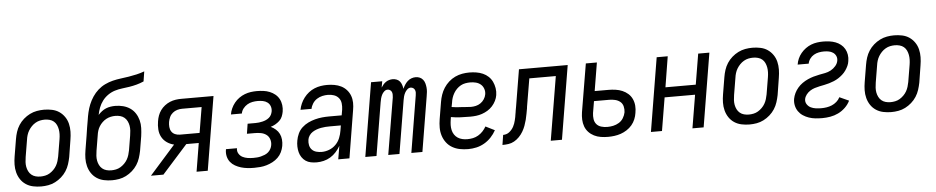

<svg xmlns="http://www.w3.org/2000/svg" viewBox="-42 -1039 6583 1350"><g transform="rotate(-5 3250.0 -363.5)"><path d="M204 8Q175 8 147 2Q119 -4 96.5 -19Q74 -34 59 -56.5Q44 -79 37 -106Q30 -133 30.5 -161.5Q31 -190 36 -219L56 -339Q60 -364 68 -389Q76 -414 90.5 -436.5Q105 -459 125.5 -477Q146 -495 170 -507Q194 -519 219.5 -523.5Q245 -528 270 -528Q299 -528 327 -522Q355 -516 377 -501Q399 -486 414.5 -463.5Q430 -441 436.5 -414Q443 -387 442.5 -358.5Q442 -330 437 -301L418 -181Q413 -156 405 -131Q397 -106 382.5 -83.5Q368 -61 347.5 -43Q327 -25 303.5 -13Q280 -1 254.5 3.5Q229 8 204 8ZM205 -62Q221 -62 238 -65.5Q255 -69 270 -78Q285 -87 298 -100Q311 -113 319.5 -128Q328 -143 333 -159.5Q338 -176 341 -192L361 -312Q364 -330 364.5 -347.5Q365 -365 362 -381.5Q359 -398 352 -413Q345 -428 332.5 -438.5Q320 -449 303 -453.5Q286 -458 269 -458Q252 -458 235.5 -454.5Q219 -451 203.5 -442Q188 -433 175.5 -420Q163 -407 154 -392Q145 -377 140 -360.5Q135 -344 133 -328L113 -208Q110 -190 109 -172.5Q108 -155 111 -138.5Q114 -122 121.5 -107Q129 -92 141.5 -81.5Q154 -71 170.5 -66.5Q187 -62 205 -62Z M704 8Q675 8 647 2Q619 -4 596.5 -19Q574 -34 559 -56.5Q544 -79 537 -106Q530 -133 530.5 -161.5Q531 -190 536 -219L553 -322Q557 -348 561 -374.5Q565 -401 570 -427Q574 -455 580.5 -483Q587 -511 598 -538Q609 -565 626 -590.5Q643 -616 665.5 -636Q688 -656 715 -669Q742 -682 770.5 -689Q799 -696 827.5 -699.5Q856 -703 884 -707.5Q912 -712 940.5 -718.5Q969 -725 996 -735L985 -665Q960 -654 934 -647Q908 -640 882.5 -636Q857 -632 831 -629Q805 -626 779 -618Q753 -610 730 -594Q707 -578 690.5 -556Q674 -534 664.5 -509Q655 -484 650 -458Q662 -471 676 -482Q690 -493 706 -499.5Q722 -506 738.5 -508.5Q755 -511 771 -511Q800 -511 827 -504Q854 -497 876 -482Q898 -467 912.5 -444.5Q927 -422 934 -395.5Q941 -369 940 -340.5Q939 -312 935 -283L918 -181Q913 -156 905 -131Q897 -106 882.5 -83.5Q868 -61 847.5 -43Q827 -25 803.5 -13Q780 -1 754.5 3.5Q729 8 704 8ZM705 -62Q721 -62 738 -65.5Q755 -69 770 -78Q785 -87 798 -100Q811 -113 819.5 -128Q828 -143 833 -159.5Q838 -176 841 -192L858 -295Q861 -312 862 -329.5Q863 -347 860 -364Q857 -381 849.5 -396Q842 -411 829.5 -421.5Q817 -432 800.5 -436.5Q784 -441 766 -441Q750 -441 733.5 -437.5Q717 -434 702 -426Q687 -418 674 -405.5Q661 -393 652 -378.5Q643 -364 638 -348Q633 -332 631 -316L613 -208Q610 -190 609 -172.5Q608 -155 611 -138.5Q614 -122 621.5 -107Q629 -92 641.5 -81.5Q654 -71 670.5 -66.5Q687 -62 705 -62Z M979 0 1160 -204Q1133 -210 1110 -226Q1087 -242 1074 -266Q1061 -290 1059 -319Q1057 -348 1062 -377Q1065 -397 1072 -416.5Q1079 -436 1091.5 -453.5Q1104 -471 1121.5 -484.5Q1139 -498 1158.5 -506Q1178 -514 1198 -517Q1218 -520 1238 -520H1466L1380 0H1301L1334 -200H1246L1067 0ZM1207 -270H1346L1376 -450H1238Q1221 -450 1203.5 -445Q1186 -440 1171.5 -428Q1157 -416 1149.5 -399.5Q1142 -383 1139 -366Q1136 -348 1137.5 -330Q1139 -312 1148 -298Q1157 -284 1173 -277Q1189 -270 1207 -270Z M1707 8Q1683 8 1659.5 5.5Q1636 3 1614.5 -3.5Q1593 -10 1573.5 -21Q1554 -32 1540.5 -49Q1527 -66 1521.5 -88.5Q1516 -111 1520 -135Q1520 -136 1520.5 -137.5Q1521 -139 1521 -140H1599Q1599 -140 1598.5 -139Q1598 -138 1598 -138Q1595 -118 1605 -101.5Q1615 -85 1631.5 -76.5Q1648 -68 1667.5 -65Q1687 -62 1707 -62Q1720 -62 1733.5 -63Q1747 -64 1761 -67.5Q1775 -71 1788.5 -76.5Q1802 -82 1813 -91.5Q1824 -101 1831 -114Q1838 -127 1840 -140Q1844 -162 1837 -182.5Q1830 -203 1813.5 -215Q1797 -227 1776 -231Q1755 -235 1733 -235H1677L1688 -305H1744Q1756 -305 1768.5 -306.5Q1781 -308 1793.5 -311Q1806 -314 1817.5 -319Q1829 -324 1839.5 -332.5Q1850 -341 1856 -353Q1862 -365 1864 -377Q1867 -396 1861 -413Q1855 -430 1841 -440.5Q1827 -451 1809 -454.5Q1791 -458 1772 -458Q1754 -458 1735 -454.5Q1716 -451 1699 -441Q1682 -431 1669.5 -415Q1657 -399 1654 -380H1577Q1580 -401 1589.5 -422Q1599 -443 1613.5 -461Q1628 -479 1647 -492.5Q1666 -506 1687 -514Q1708 -522 1729.5 -525Q1751 -528 1772 -528Q1796 -528 1819 -525Q1842 -522 1863 -513.5Q1884 -505 1901 -491Q1918 -477 1928.5 -457.5Q1939 -438 1942 -414.5Q1945 -391 1941 -368Q1938 -351 1931 -334Q1924 -317 1910.5 -304.5Q1897 -292 1881 -283Q1865 -274 1848 -269Q1867 -260 1883 -246Q1899 -232 1908 -213.5Q1917 -195 1919 -173Q1921 -151 1917 -128Q1913 -106 1903 -85Q1893 -64 1876 -47.5Q1859 -31 1838 -20Q1817 -9 1795 -2.5Q1773 4 1750.5 6Q1728 8 1707 8Z M2149 8Q2128 8 2107.5 4Q2087 0 2071 -11Q2055 -22 2044 -38.5Q2033 -55 2028 -74.5Q2023 -94 2022.5 -115Q2022 -136 2026 -157Q2030 -181 2041 -205Q2052 -229 2071.5 -247Q2091 -265 2115 -276.5Q2139 -288 2164 -294.5Q2189 -301 2213.5 -303.5Q2238 -306 2263 -306H2352L2359 -347Q2362 -369 2359.5 -390.5Q2357 -412 2344 -428Q2331 -444 2310.5 -451Q2290 -458 2268 -458Q2248 -458 2228 -453.5Q2208 -449 2190 -437.5Q2172 -426 2160 -407.5Q2148 -389 2145 -370H2067Q2071 -392 2080.5 -413.5Q2090 -435 2104.5 -454Q2119 -473 2138 -488Q2157 -503 2179 -512Q2201 -521 2223.5 -524.5Q2246 -528 2268 -528Q2294 -528 2319.5 -523.5Q2345 -519 2367 -508Q2389 -497 2405.5 -478.5Q2422 -460 2430.5 -437Q2439 -414 2439.5 -388Q2440 -362 2435 -335L2380 0H2301L2317 -94Q2304 -71 2286 -51Q2268 -31 2245.5 -17.5Q2223 -4 2198 2Q2173 8 2149 8ZM2190 -62Q2216 -62 2242.5 -72Q2269 -82 2289 -102Q2309 -122 2319.5 -148Q2330 -174 2334 -200L2340 -236H2263Q2247 -236 2231.5 -235Q2216 -234 2200 -231Q2184 -228 2168.5 -222.5Q2153 -217 2139 -208Q2125 -199 2115.5 -184.5Q2106 -170 2104 -155Q2101 -135 2105 -116.5Q2109 -98 2121.5 -85Q2134 -72 2152.5 -67Q2171 -62 2190 -62Z M2492 0 2578 -520H2657L2649 -476Q2656 -487 2664.5 -497Q2673 -507 2683.5 -514Q2694 -521 2706.5 -524.5Q2719 -528 2731 -528Q2731 -528 2731 -528Q2731 -528 2731 -528Q2746 -528 2759.5 -522.5Q2773 -517 2781.5 -506.5Q2790 -496 2794.5 -482Q2799 -468 2801 -454Q2807 -468 2815.5 -481.5Q2824 -495 2836 -506Q2848 -517 2863 -522.5Q2878 -528 2893 -528Q2893 -528 2893 -528Q2893 -528 2893 -528Q2909 -528 2922.5 -522Q2936 -516 2945 -504.5Q2954 -493 2958 -478.5Q2962 -464 2963.5 -449Q2965 -434 2963.5 -418.5Q2962 -403 2959 -387L2895 0H2817L2883 -400Q2885 -410 2885 -420Q2885 -430 2881.5 -438.5Q2878 -447 2870 -452.5Q2862 -458 2852 -458Q2839 -458 2828 -448Q2817 -438 2810.5 -425.5Q2804 -413 2800.5 -400Q2797 -387 2795 -374L2733 0H2654L2721 -400Q2722 -410 2722 -420Q2722 -430 2718.5 -438.5Q2715 -447 2707 -452.5Q2699 -458 2689 -458Q2676 -458 2665 -448Q2654 -438 2648 -425.5Q2642 -413 2638.5 -400Q2635 -387 2633 -374L2571 0Z M3218 8Q3188 8 3159.5 2.5Q3131 -3 3106.5 -17Q3082 -31 3065 -53.5Q3048 -76 3039.5 -103Q3031 -130 3031 -159.5Q3031 -189 3036 -219L3056 -339Q3060 -364 3068.5 -389Q3077 -414 3091.5 -436.5Q3106 -459 3126.5 -477.5Q3147 -496 3171.5 -507.5Q3196 -519 3221.5 -523.5Q3247 -528 3272 -528Q3297 -528 3321.5 -524Q3346 -520 3367.5 -510.5Q3389 -501 3406 -485Q3423 -469 3433 -448Q3443 -427 3447 -402.5Q3451 -378 3447 -353Q3444 -333 3434 -313Q3424 -293 3409 -276.5Q3394 -260 3375 -248.5Q3356 -237 3335.5 -230Q3315 -223 3294 -220.5Q3273 -218 3252 -218Q3218 -218 3183.5 -219.5Q3149 -221 3116 -227L3113 -208Q3110 -189 3109.5 -171Q3109 -153 3113 -135.5Q3117 -118 3126.5 -103.5Q3136 -89 3150.5 -79.5Q3165 -70 3182.5 -66Q3200 -62 3218 -62Q3238 -62 3257.5 -66Q3277 -70 3295 -80.5Q3313 -91 3327.5 -106.5Q3342 -122 3352 -140L3416 -108Q3402 -82 3380.5 -59Q3359 -36 3332 -20.5Q3305 -5 3276 1.5Q3247 8 3218 8ZM3263 -286Q3280 -286 3297.5 -290Q3315 -294 3330.5 -304.5Q3346 -315 3356.5 -331Q3367 -347 3370 -364Q3374 -384 3367.5 -403.5Q3361 -423 3346.5 -435.5Q3332 -448 3312.5 -453Q3293 -458 3272 -458Q3256 -458 3238.5 -455Q3221 -452 3205.5 -443.5Q3190 -435 3177 -422Q3164 -409 3155 -393.5Q3146 -378 3140.5 -361.5Q3135 -345 3133 -328L3127 -297Q3144 -294 3161 -292.5Q3178 -291 3195 -290.5Q3212 -290 3229 -288Q3246 -286 3263 -286Z M3460 0 3471 -70Q3482 -70 3493.5 -73.5Q3505 -77 3514.5 -84.5Q3524 -92 3532 -101.5Q3540 -111 3545.5 -121.5Q3551 -132 3555 -143Q3559 -154 3561.5 -165Q3564 -176 3566.5 -187Q3569 -198 3570 -209Q3571 -213 3571.5 -217Q3572 -221 3573 -226V-228Q3575 -236 3576 -244.5Q3577 -253 3579 -261L3622 -520H3966L3880 0H3801L3876 -450H3689L3655 -249Q3655 -248 3655 -247.5Q3655 -247 3655 -247V-246Q3655 -246 3655 -246Q3655 -246 3655 -245Q3651 -225 3647.5 -204Q3644 -183 3638.5 -162Q3633 -141 3625.5 -120.5Q3618 -100 3606.5 -80.5Q3595 -61 3579 -44.5Q3563 -28 3543.5 -17Q3524 -6 3502.5 -3Q3481 0 3460 0Z M4205 8Q4179 8 4154 4Q4129 0 4107 -11Q4085 -22 4068.5 -39.5Q4052 -57 4043.5 -80Q4035 -103 4034 -128.5Q4033 -154 4037 -180L4094 -520H4172L4139 -321H4236Q4261 -321 4286 -317.5Q4311 -314 4333.5 -304.5Q4356 -295 4374 -279Q4392 -263 4402 -241Q4412 -219 4414 -194Q4416 -169 4411 -143Q4408 -121 4399 -99Q4390 -77 4374.5 -58.5Q4359 -40 4338 -26.5Q4317 -13 4295 -5.5Q4273 2 4250 5Q4227 8 4205 8ZM4206 -62Q4227 -62 4248 -66.5Q4269 -71 4288 -82.5Q4307 -94 4319 -113.5Q4331 -133 4335 -154Q4338 -175 4333 -195.5Q4328 -216 4313 -228.5Q4298 -241 4277.5 -246Q4257 -251 4236 -251H4128L4114 -168Q4111 -147 4114 -125.5Q4117 -104 4130 -89Q4143 -74 4163.5 -68Q4184 -62 4206 -62Z M4508 0 4594 -520H4672L4637 -304H4851L4887 -520H4966L4880 0H4801L4840 -234H4625L4586 0Z M5204 8Q5175 8 5147 2Q5119 -4 5096.5 -19Q5074 -34 5059 -56.5Q5044 -79 5037 -106Q5030 -133 5030.5 -161.5Q5031 -190 5036 -219L5056 -339Q5060 -364 5068 -389Q5076 -414 5090.5 -436.5Q5105 -459 5125.5 -477Q5146 -495 5170 -507Q5194 -519 5219.5 -523.5Q5245 -528 5270 -528Q5299 -528 5327 -522Q5355 -516 5377 -501Q5399 -486 5414.5 -463.5Q5430 -441 5436.5 -414Q5443 -387 5442.5 -358.5Q5442 -330 5437 -301L5418 -181Q5413 -156 5405 -131Q5397 -106 5382.5 -83.5Q5368 -61 5347.5 -43Q5327 -25 5303.5 -13Q5280 -1 5254.5 3.5Q5229 8 5204 8ZM5205 -62Q5221 -62 5238 -65.5Q5255 -69 5270 -78Q5285 -87 5298 -100Q5311 -113 5319.5 -128Q5328 -143 5333 -159.5Q5338 -176 5341 -192L5361 -312Q5364 -330 5364.5 -347.5Q5365 -365 5362 -381.5Q5359 -398 5352 -413Q5345 -428 5332.5 -438.5Q5320 -449 5303 -453.5Q5286 -458 5269 -458Q5252 -458 5235.5 -454.5Q5219 -451 5203.5 -442Q5188 -433 5175.5 -420Q5163 -407 5154 -392Q5145 -377 5140 -360.5Q5135 -344 5133 -328L5113 -208Q5110 -190 5109 -172.5Q5108 -155 5111 -138.5Q5114 -122 5121.5 -107Q5129 -92 5141.5 -81.5Q5154 -71 5170.5 -66.5Q5187 -62 5205 -62Z M5717 8Q5692 8 5668.5 5.5Q5645 3 5623 -4.5Q5601 -12 5582 -24.5Q5563 -37 5550 -55.5Q5537 -74 5532 -97Q5527 -120 5531 -144Q5535 -165 5544.5 -184.5Q5554 -204 5568.5 -221Q5583 -238 5601.5 -251Q5620 -264 5640 -273Q5660 -282 5680.5 -288Q5701 -294 5722 -298Q5743 -302 5764 -306Q5785 -310 5804.5 -320.5Q5824 -331 5839 -348.5Q5854 -366 5857 -386Q5860 -404 5853 -419Q5846 -434 5832.5 -443Q5819 -452 5802.5 -455Q5786 -458 5769 -458Q5751 -458 5732.5 -454.5Q5714 -451 5697.5 -441.5Q5681 -432 5669.5 -416Q5658 -400 5655 -382Q5655 -382 5655 -382Q5655 -382 5655 -382H5577Q5577 -382 5577 -382Q5577 -382 5577 -382Q5580 -403 5589 -423.5Q5598 -444 5612.5 -461.5Q5627 -479 5645.5 -492.5Q5664 -506 5684.5 -514Q5705 -522 5726.5 -525Q5748 -528 5769 -528Q5791 -528 5813.5 -525Q5836 -522 5856 -514.5Q5876 -507 5893 -493.5Q5910 -480 5920.5 -461.5Q5931 -443 5934.5 -421Q5938 -399 5934 -376Q5932 -359 5924.5 -342.5Q5917 -326 5906.5 -311Q5896 -296 5882 -283.5Q5868 -271 5852.5 -261Q5837 -251 5820 -244Q5803 -237 5786 -232Q5769 -227 5751.5 -223.5Q5734 -220 5717 -216.5Q5700 -213 5682.5 -207.5Q5665 -202 5649.5 -192Q5634 -182 5622.5 -167Q5611 -152 5608 -135Q5605 -115 5615.5 -99Q5626 -83 5642.5 -75Q5659 -67 5678 -64.5Q5697 -62 5717 -62Q5735 -62 5754 -65Q5773 -68 5791 -75.5Q5809 -83 5824.5 -96.5Q5840 -110 5849 -128L5915 -98Q5902 -71 5879.5 -49.5Q5857 -28 5830 -15Q5803 -2 5774 3Q5745 8 5717 8Z M6204 8Q6175 8 6147 2Q6119 -4 6096.5 -19Q6074 -34 6059 -56.5Q6044 -79 6037 -106Q6030 -133 6030.5 -161.5Q6031 -190 6036 -219L6056 -339Q6060 -364 6068 -389Q6076 -414 6090.5 -436.5Q6105 -459 6125.5 -477Q6146 -495 6170 -507Q6194 -519 6219.5 -523.5Q6245 -528 6270 -528Q6299 -528 6327 -522Q6355 -516 6377 -501Q6399 -486 6414.5 -463.5Q6430 -441 6436.5 -414Q6443 -387 6442.5 -358.5Q6442 -330 6437 -301L6418 -181Q6413 -156 6405 -131Q6397 -106 6382.5 -83.5Q6368 -61 6347.5 -43Q6327 -25 6303.5 -13Q6280 -1 6254.5 3.5Q6229 8 6204 8ZM6205 -62Q6221 -62 6238 -65.5Q6255 -69 6270 -78Q6285 -87 6298 -100Q6311 -113 6319.5 -128Q6328 -143 6333 -159.5Q6338 -176 6341 -192L6361 -312Q6364 -330 6364.5 -347.5Q6365 -365 6362 -381.5Q6359 -398 6352 -413Q6345 -428 6332.5 -438.5Q6320 -449 6303 -453.5Q6286 -458 6269 -458Q6252 -458 6235.5 -454.5Q6219 -451 6203.5 -442Q6188 -433 6175.5 -420Q6163 -407 6154 -392Q6145 -377 6140 -360.5Q6135 -344 6133 -328L6113 -208Q6110 -190 6109 -172.5Q6108 -155 6111 -138.5Q6114 -122 6121.5 -107Q6129 -92 6141.5 -81.5Q6154 -71 6170.5 -66.5Q6187 -62 6205 -62Z"/></g></svg>

Font: Iosevka SS04
Style: Italic
Weight: 400
Italic angle: -9°
Monospace: yes
Designer: Belleve Invis
Foundry: Belleve Invis
Version: Version 19.0.0; ttfautohint (v1.8.4)